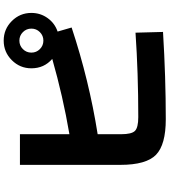

<svg xmlns="http://www.w3.org/2000/svg" viewBox="41 -916 918 1040"><g transform="rotate(-90 500.0 -396.0)"><path d="M293 -747V-479Q498 -514 701 -572Q650 -616 650 -685Q650 -747 694 -791Q738 -835 800 -835Q862 -835 906 -791Q950 -747 950 -685Q950 -636 922 -597Q894 -558 849 -543L871 -467Q584 -372 293 -326V-199Q293 -142 311 -124Q329 -106 386 -106Q625 -106 843 -121L847 28Q601 43 374 43Q236 43 181.5 -10Q127 -63 127 -203V-747ZM846 -639Q865 -658 865 -685Q865 -712 846 -731Q827 -750 800 -750Q773 -750 754 -731Q735 -712 735 -685Q735 -658 754 -639Q773 -620 800 -620Q827 -620 846 -639Z"/></g></svg>

Font: Mplus 1p ExtraBold
Style: Regular
Weight: 800
Version: Version 1.061